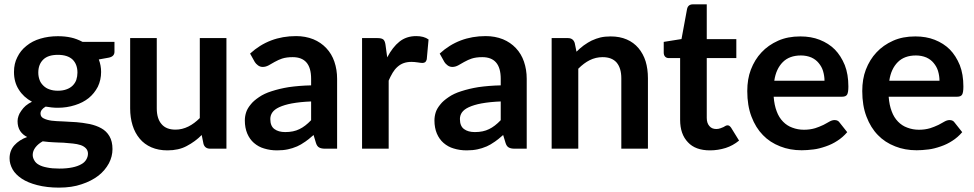

<svg xmlns="http://www.w3.org/2000/svg" viewBox="-20 -690 4522 891"><path d="M248.5 -269Q271.5 -269 288.6 -275.4Q305.2 -281.2 316.9 -292.5Q328.6 -304.2 334 -318.8Q339.4 -335.9 339.4 -353Q339.4 -391.1 316.9 -413.6Q293.5 -435.5 248.5 -435.5Q203.1 -435.5 180.7 -413.6Q157.7 -391.1 157.7 -353Q157.7 -335.4 163.6 -319.3Q168 -305.7 180.7 -293Q192.9 -280.8 209 -275.4Q226.1 -269 248.5 -269ZM378.9 -1.5Q369.1 -11.7 354.5 -16.6Q337.9 -22 318.4 -23.9Q290 -26.9 274.4 -27.8Q267.1 -27.8 251.2 -28.6Q235.4 -29.3 226.6 -29.8Q209.5 -30.3 178.2 -34.2Q157.7 -22.9 145 -6.8Q131.8 10.3 131.8 28.8Q131.8 42 139.2 54.2Q146 66.9 160.6 74.7Q174.8 83 198.7 87.4Q221.2 92.3 255.9 92.3Q289.6 92.3 315.4 86.9Q339.8 82 356.9 72.3Q372.6 64 380.4 50.3Q388.2 37.1 388.2 22.9Q388.2 8.8 378.9 -1.5ZM363.3 -495.6H511.2V-449.7Q511.2 -427.7 484.4 -422.4L438.5 -414.1Q449.2 -386.2 449.2 -356Q449.2 -319.3 434.1 -287.6Q417.5 -255.9 391.6 -234.9Q364.7 -213.4 328.1 -202.1Q290 -189.9 248.5 -189.9Q233.4 -189.9 219.7 -191.4Q208 -192.9 191.9 -195.3Q168 -181.6 168 -163.1Q168 -147.5 182.6 -140.6Q197.8 -132.8 220.2 -129.9Q241.2 -127.4 273.4 -126.5Q292.5 -126 335 -123Q360.8 -121.1 396.5 -114.3Q427.7 -107.4 450.2 -94.7Q474.1 -81.5 487.8 -58.1Q502 -34.2 502 2Q502 36.1 485.4 67.9Q467.3 101.1 437 125Q403.8 150.4 358.9 165Q314 180.7 253.4 180.7Q197.8 180.7 152.3 168.9Q108.9 157.7 81.1 139.2Q51.8 119.6 38.6 96.2Q24.4 70.8 24.4 44.9Q24.4 9.3 46.4 -15.6Q69.3 -41 106 -54.2Q85.4 -64.5 73.7 -82Q61.5 -100.6 61.5 -127.9Q61.5 -139.6 65.9 -151.9Q68.8 -162.1 78.6 -175.8Q87.9 -189.5 99.1 -199.2Q113.3 -210.9 128.4 -217.8Q88.9 -239.3 67.4 -273.9Q44.9 -308.6 44.9 -356Q44.9 -395 60.5 -424.8Q75.2 -455.6 103 -477.5Q130.4 -500 167.5 -510.7Q205.1 -522 248.5 -522Q282.2 -522 310.5 -515.6Q335 -510.3 363.3 -495.6Z M907.2 -513.2H1030.8V0H955.6Q930.7 0 924.3 -22.5L916 -63.5Q886.2 -33.2 846.2 -12.2Q809.1 7.8 756.8 7.8Q715.3 7.8 682.6 -6.3Q649.9 -20.5 628.4 -46.4Q606 -73.2 595.2 -108.4Q584 -144.5 584 -187V-513.2H707.5V-187Q707.5 -139.6 729.5 -114.3Q751 -88.4 794.4 -88.4Q825.2 -88.4 854.5 -103Q881.8 -116.7 907.2 -142.1Z M1423.8 -132.3V-219.2Q1374 -217.3 1334 -210Q1299.8 -203.6 1275.4 -192.4Q1253.4 -182.1 1243.7 -168Q1234.4 -154.3 1234.4 -137.7Q1234.4 -104.5 1253.9 -90.8Q1272.5 -77.1 1303.7 -77.1Q1342.3 -77.1 1369.6 -90.8Q1396.5 -103.5 1423.8 -132.3ZM1162.6 -401.9 1140.6 -441.4Q1229 -522.5 1354 -522.5Q1397 -522.5 1434.1 -507.8Q1469.2 -493.2 1494.1 -466.8Q1519.5 -439.9 1531.7 -403.8Q1544.4 -366.7 1544.4 -324.2V0H1488.3Q1471.2 0 1461.4 -5.4Q1451.2 -10.7 1446.3 -26.4L1435.1 -63.5Q1410.6 -42 1397.5 -33.2Q1375 -17.6 1358.9 -10.7Q1335.9 -1 1316.4 2.9Q1293.9 7.8 1265.6 7.8Q1233.4 7.8 1205.6 -1Q1179.7 -8.3 1158.2 -26.9Q1138.7 -43.9 1127.4 -70.3Q1116.2 -97.2 1116.2 -130.9Q1116.2 -150.9 1122.6 -169.9Q1128.4 -187.5 1144.5 -206.5Q1156.2 -221.7 1182.1 -239.3Q1206.1 -255.9 1240.2 -266.6Q1277.8 -278.8 1319.8 -285.6Q1367.2 -292.5 1423.8 -293.9V-324.2Q1423.8 -375.5 1401.9 -400.4Q1380.4 -424.8 1338.4 -424.8Q1309.1 -424.8 1288.6 -418Q1273.4 -413.1 1253.9 -402.3Q1247.6 -398.4 1226.6 -386.7Q1212.9 -379.4 1199.2 -379.4Q1187 -379.4 1177.2 -386.7Q1167 -394.5 1162.6 -401.9Z M1769 -481.9 1776.9 -423.8Q1802.2 -471.7 1833.5 -496.6Q1865.7 -522.5 1911.6 -522.5Q1947.3 -522.5 1968.8 -506.8L1960.4 -414.6Q1958 -405.8 1953.6 -401.9Q1948.2 -397.9 1940.4 -397.9Q1934.1 -397.9 1918.5 -400.4Q1902.3 -402.8 1889.6 -402.8Q1869.1 -402.8 1853 -397Q1837.9 -391.6 1824.7 -379.9Q1811.5 -368.2 1802.2 -352.5Q1790 -331.5 1783.7 -315.9V0H1660.2V-513.2H1732.4Q1751.5 -513.2 1759.3 -506.3Q1766.6 -499.5 1769 -481.9Z M2303.7 -132.3V-219.2Q2253.9 -217.3 2213.9 -210Q2179.7 -203.6 2155.3 -192.4Q2133.3 -182.1 2123.5 -168Q2114.3 -154.3 2114.3 -137.7Q2114.3 -104.5 2133.8 -90.8Q2152.3 -77.1 2183.6 -77.1Q2222.2 -77.1 2249.5 -90.8Q2276.4 -103.5 2303.7 -132.3ZM2042.5 -401.9 2020.5 -441.4Q2108.9 -522.5 2233.9 -522.5Q2276.9 -522.5 2314 -507.8Q2349.1 -493.2 2374 -466.8Q2399.4 -439.9 2411.6 -403.8Q2424.3 -366.7 2424.3 -324.2V0H2368.2Q2351.1 0 2341.3 -5.4Q2331.1 -10.7 2326.2 -26.4L2314.9 -63.5Q2290.5 -42 2277.3 -33.2Q2254.9 -17.6 2238.8 -10.7Q2215.8 -1 2196.3 2.9Q2173.8 7.8 2145.5 7.8Q2113.3 7.8 2085.4 -1Q2059.6 -8.3 2038.1 -26.9Q2018.6 -43.9 2007.3 -70.3Q1996.1 -97.2 1996.1 -130.9Q1996.1 -150.9 2002.4 -169.9Q2008.3 -187.5 2024.4 -206.5Q2036.1 -221.7 2062 -239.3Q2085.9 -255.9 2120.1 -266.6Q2157.7 -278.8 2199.7 -285.6Q2247.1 -292.5 2303.7 -293.9V-324.2Q2303.7 -375.5 2281.7 -400.4Q2260.3 -424.8 2218.3 -424.8Q2189 -424.8 2168.5 -418Q2153.3 -413.1 2133.8 -402.3Q2127.4 -398.4 2106.4 -386.7Q2092.8 -379.4 2079.1 -379.4Q2066.9 -379.4 2057.1 -386.7Q2046.9 -394.5 2042.5 -401.9Z M2647 -490.7 2655.3 -450.2Q2670.9 -465.8 2688.5 -479Q2710 -494.1 2725.1 -501.5Q2747.6 -511.7 2766.1 -516.1Q2787.1 -521 2814 -521Q2856 -521 2888.7 -506.8Q2920.4 -493.2 2942.9 -466.8Q2965.3 -439.9 2976.1 -405.3Q2986.8 -370.1 2986.8 -326.7V0H2863.3V-326.7Q2863.3 -373.5 2841.8 -399.4Q2819.8 -424.8 2776.4 -424.8Q2744.6 -424.8 2716.3 -410.6Q2689.9 -397.5 2663.6 -371.1V0H2540V-513.2H2615.7Q2639.6 -513.2 2647 -490.7Z M3274.9 7.8Q3207 7.8 3172.4 -29.8Q3136.2 -67.4 3136.2 -133.8V-420.4H3084Q3073.2 -420.4 3066.9 -426.8Q3060.1 -433.6 3060.1 -446.3V-495.6L3142.6 -508.8L3168.5 -648.9Q3170.9 -659.2 3177.7 -664.6Q3184.6 -669.9 3195.8 -669.9H3259.8V-508.3H3397V-420.4H3259.8V-142.6Q3259.8 -118.7 3272 -105Q3283.2 -91.3 3304.2 -91.3Q3314 -91.3 3323.2 -94.7Q3330.6 -97.2 3336.9 -100.1L3347.2 -106Q3352.1 -108.4 3356 -108.4Q3360.8 -108.4 3364.7 -106Q3369.1 -102.5 3372.6 -97.7L3409.7 -37.6Q3381.3 -14.2 3347.7 -3.4Q3311.5 7.8 3274.9 7.8Z M3573.2 -315.4H3806.2Q3806.2 -337.9 3799.3 -360.8Q3793.5 -380.4 3778.8 -397.9Q3766.1 -413.6 3745.1 -423.3Q3722.7 -432.6 3696.8 -432.6Q3643.6 -432.6 3612.8 -401.9Q3581.1 -370.1 3573.2 -315.4ZM3888.2 -241.2H3570.3Q3573.2 -202.1 3584.5 -172.9Q3594.7 -145 3613.8 -125.5Q3632.3 -106.4 3656.7 -97.7Q3682.1 -87.9 3710.9 -87.9Q3738.8 -87.9 3763.2 -95.2Q3780.3 -100.6 3801.3 -110.4Q3807.1 -113.3 3816.9 -118.9Q3826.7 -124.5 3829.6 -126Q3841.8 -132.8 3853 -132.8Q3868.7 -132.8 3876 -121.6L3911.6 -76.7Q3891.1 -52.7 3865.7 -36.6Q3841.3 -20.5 3812.5 -10.7Q3780.3 0.5 3755.9 3.4Q3724.6 7.3 3700.2 7.3Q3645.5 7.3 3600.6 -10.7Q3552.7 -29.3 3520.5 -63Q3486.8 -97.2 3467.3 -148.9Q3447.8 -199.7 3447.8 -267.6Q3447.8 -323.2 3464.4 -366.7Q3482.4 -413.6 3513.7 -446.8Q3544.9 -480.5 3590.8 -501Q3635.3 -521 3693.8 -521Q3744.1 -521 3783.7 -505.4Q3825.7 -488.8 3854 -460.4Q3882.3 -431.6 3900.4 -387.7Q3917 -345.2 3917 -288.6Q3917 -260.7 3911.1 -251Q3905.3 -241.2 3888.2 -241.2Z M4106.9 -315.4H4339.8Q4339.8 -337.9 4333 -360.8Q4327.1 -380.4 4312.5 -397.9Q4299.8 -413.6 4278.8 -423.3Q4256.3 -432.6 4230.5 -432.6Q4177.2 -432.6 4146.5 -401.9Q4114.7 -370.1 4106.9 -315.4ZM4421.9 -241.2H4104Q4106.9 -202.1 4118.2 -172.9Q4128.4 -145 4147.5 -125.5Q4166 -106.4 4190.4 -97.7Q4215.8 -87.9 4244.6 -87.9Q4272.5 -87.9 4296.9 -95.2Q4314 -100.6 4335 -110.4Q4340.8 -113.3 4350.6 -118.9Q4360.4 -124.5 4363.3 -126Q4375.5 -132.8 4386.7 -132.8Q4402.3 -132.8 4409.7 -121.6L4445.3 -76.7Q4424.8 -52.7 4399.4 -36.6Q4375 -20.5 4346.2 -10.7Q4314 0.5 4289.6 3.4Q4258.3 7.3 4233.9 7.3Q4179.2 7.3 4134.3 -10.7Q4086.4 -29.3 4054.2 -63Q4020.5 -97.2 4001 -148.9Q3981.4 -199.7 3981.4 -267.6Q3981.4 -323.2 3998 -366.7Q4016.1 -413.6 4047.4 -446.8Q4078.6 -480.5 4124.5 -501Q4168.9 -521 4227.5 -521Q4277.8 -521 4317.4 -505.4Q4359.4 -488.8 4387.7 -460.4Q4416 -431.6 4434.1 -387.7Q4450.7 -345.2 4450.7 -288.6Q4450.7 -260.7 4444.8 -251Q4439 -241.2 4421.9 -241.2Z"/></svg>

Font: Lato-SemiBold
Style: Bold
Weight: 500
Designer: Lukasz Dziedzic with Adam Twardoch and Botio Nikoltchev
Foundry: tyPoland Lukasz Dziedzic
Version: ""